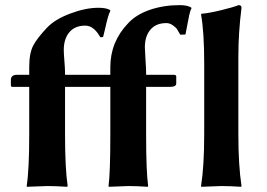

<svg xmlns="http://www.w3.org/2000/svg" viewBox="-20 -718 1032 741"><path d="M162.1 -611.8Q192.9 -644 252 -666Q311 -688 359.9 -688Q390.6 -688 404.8 -679.2L405.8 -675.8Q400.9 -667 396 -649.4Q391.1 -631.8 385.5 -606.4Q379.9 -581.1 377.9 -575.2L367.2 -574.2Q342.3 -619.1 309.1 -619.1Q269 -619.1 247.6 -593.5Q226.1 -567.9 226.1 -524.9Q226.1 -513.7 228.5 -482.9Q231 -452.1 231 -439V-429.2H357.9H378.9H405.8V-459Q405.8 -557.1 475.1 -628.9Q505.9 -662.1 558.8 -680.2Q611.8 -698.2 672.9 -698.2Q703.6 -698.2 717.8 -689L719.2 -686Q714.4 -678.2 710.2 -659.2Q706.1 -640.1 702.1 -617.7Q698.2 -595.2 695.8 -585L675.8 -584Q668 -598.1 663.1 -605.5Q658.2 -612.8 646.5 -620.8Q634.8 -628.9 622.1 -628.9Q582 -628.9 560.5 -603.5Q539.1 -578.1 539.1 -535.2Q539.1 -523.9 541.5 -488Q543.9 -452.1 543.9 -439V-429.2H651.9Q659.7 -429.2 660.2 -422.9V-396Q660.2 -382.8 637.2 -382.8H543.9V-200.2Q543.9 -56.2 551.8 0L549.8 2.9Q508.8 0 475.1 0L399.9 2.9L398.9 0Q405.8 -50.8 405.8 -200.2V-382.8H363.8H339.8H231V-200.2Q231 -67.4 241.2 0L238.8 2.9Q195.8 0 162.1 0L84 2.9L83 0Q92.8 -63 92.8 -200.2V-382.8H26.9Q22 -382.8 22 -389.2V-409.2Q22 -429.2 44.9 -429.2H92.8V-459Q92.8 -513.2 108.4 -542.5Q124 -571.8 162.1 -611.8ZM768.1 -200.2V-474.1Q768.1 -595.2 755.9 -662.1L757.8 -665Q785.6 -667 832.8 -678.5Q879.9 -689.9 900.9 -698.2Q912.1 -698.2 912.1 -688Q899.9 -591.8 899.9 -500V-200.2Q899.9 -80.1 912.1 0L910.2 2.9Q868.2 0 834 0L756.8 2.9L755.9 0Q768.1 -76.2 768.1 -200.2Z"/></svg>

Font: Linux Biolinum
Style: Bold
Weight: 700
Designer: Philipp H. Poll
Foundry: Philipp H. Poll
Version: Version 1.3.2 ; ttfautohint (v0.9)